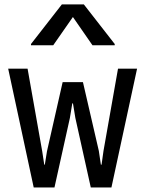

<svg xmlns="http://www.w3.org/2000/svg" viewBox="-20 -826 640 846"><path d="M128.5 0 16 -523.5H101.5L166 -159.5L175 -100.5H177.5L187 -159.5L256 -464H345.5L415.5 -161L424.5 -100.5H427.5L436 -161L500 -523.5H584L471 0H380L312 -306.5L301.5 -370.5H298.5L288 -306.5L220 0ZM116.5 -626.5V-632L252.5 -806.5H349.5L485.5 -632V-626.5H387.5L290.5 -766.5H312L214.5 -626.5Z"/></svg>

Font: Google Sans Code
Style: Regular
Weight: 400
Monospace: yes
Designer: Google Sans Code Authors
Foundry: Google LLC
Version: Version 6.000